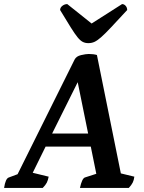

<svg xmlns="http://www.w3.org/2000/svg" viewBox="-52 -919 706 939"><path d="M-32 0Q-25 -46 -9 -51L34 -67L313 -628Q321 -644 344.5 -649.5Q368 -655 382 -655Q405 -655 422 -650L539 -71L605 -55Q603 -38 597 -26Q591 -14 578 0H339Q349 -46 363 -51L419 -69L392 -202H171L108 -74L186 -55Q183 -38 177 -26Q171 -14 157 0ZM203 -266H379L328 -517ZM380 -708Q365 -708 353 -714Q341 -720 327.5 -736.5Q314 -753 294 -785Q274 -817 242 -870Q242 -882 253 -890.5Q264 -899 277 -899L396 -804L545 -899Q555 -899 562.5 -890.5Q570 -882 570 -870Q521 -817 491 -785Q461 -753 442 -736.5Q423 -720 409.5 -714Q396 -708 380 -708Z"/></svg>

Font: Petrona
Style: Bold Italic
Weight: 700
Italic angle: -9°
Designer: Ringo R. Seeber
Foundry: Ringo R. Seeber
Version: Version 2.001; ttfautohint (v1.8.3)